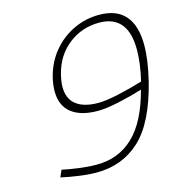

<svg xmlns="http://www.w3.org/2000/svg" viewBox="-102 -760 798 859"><g transform="rotate(-15 297.0 -330.5)"><path d="M78 -12 92 -44Q123 -37 168 -31Q213 -25 251 -25Q352 -25 421.5 -91Q491 -157 528 -298Q477 -282 417 -269Q357 -256 318 -256Q239 -256 196 -290Q153 -324 153 -391Q153 -421 162 -457Q179 -522 219.5 -570Q260 -618 315.5 -644Q371 -670 433 -670Q514 -670 554 -623.5Q594 -577 594 -487Q594 -419 571 -324Q526 -144 443.5 -67.5Q361 9 242 9Q205 9 159 2.5Q113 -4 78 -12ZM538 -333Q557 -412 557 -476Q557 -636 424 -636Q344 -636 282.5 -588Q221 -540 200 -457Q192 -423 192 -400Q192 -345 227.5 -317.5Q263 -290 329 -290Q365 -290 424 -303Q483 -316 538 -333Z"/></g></svg>

Font: Cairo ExtraLight
Style: Italic
Weight: 275
Italic angle: -13°
Designer: Mohamed Gaber, Accademia di Belle Arti di Urbino and others
Foundry: Kief Type Foundry, Accademia di Belle Arti di Urbino and others
Version: Version 3.011